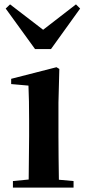

<svg xmlns="http://www.w3.org/2000/svg" viewBox="-20 -857 389 877"><path d="M26 -837 6 -818 140 -633H213L346 -818L327 -837L177 -721ZM110 0H316V-30L249 -36C248 -94 247 -180 247 -235V-388L251 -542L238 -550L31 -497V-473L110 -466C112 -418 113 -375 113 -308V-235L111 -37L39 -30V0Z"/></svg>

Font: Noto Serif CJK TC
Style: Bold
Weight: 700
Designer: Ryoko NISHIZUKA 西塚涼子 (kana & ideographs); Frank Grießhammer (Latin, Greek & Cyrillic); Wenlong ZHANG 张文龙 (bopomofo); San
Foundry: Adobe
Version: Version 2.001;hotconv 1.1.0;makeotfexe 2.6.0